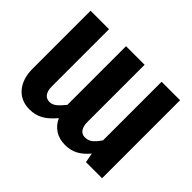

<svg xmlns="http://www.w3.org/2000/svg" viewBox="-145 -941 1206 1206"><g transform="rotate(45 457.5 -338.0)"><path d="M850 -693V0H707L695 -64Q660 -22 622.5 -2.5Q585 17 538 17Q486 17 448.5 -7Q411 -31 391 -75Q350 -26 311 -4.5Q272 17 222 17Q144 17 99.5 -36.5Q55 -90 55 -177V-693H219V-185Q219 -147 234 -126Q249 -105 277 -105Q301 -105 322 -121.5Q343 -138 370 -172V-177V-693H535V-185Q535 -147 550 -126Q565 -105 592 -105Q620 -105 641 -121Q662 -137 686 -173V-693Z"/></g></svg>

Font: Fira Sans BGR
Style: Bold
Weight: 700
Designer: bBox Type GmbH & Carrois Corporate GbR & Edenspiekermann AG
Foundry: bBox Type GmbH & Carrois Corporate GbR & Edenspiekermann AG
Version: Version 4.301